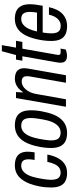

<svg xmlns="http://www.w3.org/2000/svg" viewBox="628 -1342 727 2022"><g transform="rotate(-90 991.0 -331.5)"><path d="M179 12Q130 12 95.5 -5.5Q61 -23 44 -60Q27 -97 27 -154Q27 -183 29.5 -213.5Q32 -244 38 -276Q49 -336 68 -384.5Q87 -433 114 -467.5Q141 -502 177 -520Q213 -538 259 -538Q308 -538 340 -523Q372 -508 388 -478Q404 -448 404 -402Q404 -387 402 -368Q400 -349 397 -330H317Q320 -346 322 -363.5Q324 -381 324 -394Q324 -420 317 -437Q310 -454 295.5 -462.5Q281 -471 257 -471Q226 -471 201 -452.5Q176 -434 157.5 -396.5Q139 -359 127 -300Q120 -266 116 -239.5Q112 -213 110 -193Q108 -173 108 -155Q108 -122 116 -100Q124 -78 141 -67Q158 -56 182 -56Q214 -56 236 -72Q258 -88 273 -120Q288 -152 297 -196H374Q363 -136 339 -89Q315 -42 276 -15Q237 12 179 12Z M601 12Q549 12 514 -5.5Q479 -23 461 -60.5Q443 -98 443 -156Q443 -189 447 -225Q451 -261 459 -296Q476 -378 506 -431.5Q536 -485 580 -511.5Q624 -538 681 -538Q734 -538 769 -520.5Q804 -503 822 -466Q840 -429 840 -369Q840 -336 836 -300Q832 -264 823 -228Q807 -147 777 -94Q747 -41 703 -14.5Q659 12 601 12ZM605 -56Q641 -56 668.5 -78Q696 -100 715 -142.5Q734 -185 744 -246Q750 -279 753 -302Q756 -325 757.5 -341.5Q759 -358 759 -372Q759 -406 750 -428Q741 -450 723 -460.5Q705 -471 678 -471Q642 -471 615.5 -450Q589 -429 570.5 -388Q552 -347 540 -287Q534 -253 530 -228.5Q526 -204 524.5 -186.5Q523 -169 523 -154Q523 -119 532 -97.5Q541 -76 559.5 -66Q578 -56 605 -56Z M877 0 969 -526H1032L1028 -454H1033Q1052 -484 1074.5 -502.5Q1097 -521 1122 -529.5Q1147 -538 1173 -538Q1206 -538 1231 -528Q1256 -518 1269.5 -496Q1283 -474 1283 -439Q1283 -427 1281.5 -414Q1280 -401 1277 -386L1209 0H1130L1195 -372Q1197 -383 1198 -392Q1199 -401 1199 -410Q1199 -430 1193 -442Q1187 -454 1174 -460Q1161 -466 1142 -466Q1121 -466 1100 -455.5Q1079 -445 1061 -424.5Q1043 -404 1029.5 -374Q1016 -344 1010 -304L956 0Z M1412 11Q1386 11 1370 2.5Q1354 -6 1347.5 -21.5Q1341 -37 1341 -59Q1341 -69 1342.5 -80Q1344 -91 1346 -103L1409 -459H1362L1374 -526H1422L1462 -675H1526L1500 -526H1572L1560 -459H1489L1427 -107Q1426 -102 1424.5 -93.5Q1423 -85 1423 -81Q1423 -68 1429 -62Q1435 -56 1449 -56H1490L1480 -2Q1470 2 1458 5Q1446 8 1434 9.5Q1422 11 1412 11Z M1727 12Q1674 12 1639 -5.5Q1604 -23 1587 -60Q1570 -97 1570 -155Q1570 -190 1574.5 -227.5Q1579 -265 1587 -301Q1604 -378 1632 -430.5Q1660 -483 1702.5 -510.5Q1745 -538 1805 -538Q1856 -538 1889.5 -520.5Q1923 -503 1940 -468Q1957 -433 1957 -379Q1957 -353 1953 -320.5Q1949 -288 1941 -245H1659Q1655 -219 1652.5 -196Q1650 -173 1650 -153Q1650 -119 1658.5 -97.5Q1667 -76 1685 -65.5Q1703 -55 1730 -55Q1751 -55 1769 -63Q1787 -71 1802 -86Q1817 -101 1828.5 -124.5Q1840 -148 1847 -179H1926Q1916 -133 1898.5 -97Q1881 -61 1855.5 -37Q1830 -13 1798 -0.5Q1766 12 1727 12ZM1670 -305H1869Q1872 -327 1874 -346Q1876 -365 1876 -381Q1876 -412 1868 -432Q1860 -452 1843.5 -461.5Q1827 -471 1802 -471Q1768 -471 1742 -450Q1716 -429 1698.5 -392Q1681 -355 1670 -305Z"/></g></svg>

Font: Archivo Condensed
Style: Italic
Weight: 400
Width: 3
Italic angle: -10°
Designer: Hector Gatti
Foundry: Omnibus-Type
Version: Version 2.001